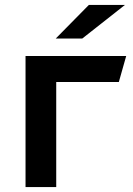

<svg xmlns="http://www.w3.org/2000/svg" viewBox="-20 -762 541 782"><path d="M315 -605 489 -742H342L207 -605ZM464 -428 494 -534H84V0H209V-428Z"/></svg>

Font: Talent
Style: Bold
Weight: 600
Designer: Mike Powis
Version: Version 1.001;hotconv 1.0.109;makeotfexe 2.5.65596